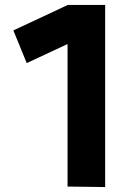

<svg xmlns="http://www.w3.org/2000/svg" viewBox="-20 -749 537 776"><path d="M405 7 253 5V-571L88 -494L34 -626L254 -729H405Z"/></svg>

Font: SUITE Heavy
Style: Regular
Weight: 900
Designer: Sun
Foundry: Sun
Version: Version 2.040